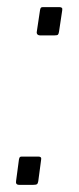

<svg xmlns="http://www.w3.org/2000/svg" viewBox="-20 -520 222 537"><path d="M145 -431Q144 -425 142 -423Q140 -421 132 -421H93Q87 -421 84.5 -424Q82 -427 83 -432L92 -492Q93 -497 94.5 -498.5Q96 -500 99 -500H147Q151 -500 153 -498Q155 -496 154 -491ZM87 -13Q86 -7 83.5 -5Q81 -3 73 -3H34Q28 -3 26 -6Q24 -9 25 -14L33 -74Q34 -79 35.5 -80.5Q37 -82 40 -82H88Q92 -82 94 -80Q96 -78 95 -73Z"/></svg>

Font: Libre Franklin Thin Thin
Style: Italic
Weight: 250
Italic angle: -8°
Version: Version 3.000